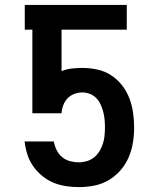

<svg xmlns="http://www.w3.org/2000/svg" viewBox="-20 -755 640 783"><path d="M302 8Q275 8 248.5 4Q222 0 198 -10Q174 -20 153 -37Q132 -54 116.5 -75.5Q101 -97 92.5 -122.5Q84 -148 81 -174L80 -178H200V-174Q204 -156 212.5 -140Q221 -124 235 -113Q249 -102 266.5 -97.5Q284 -93 302 -93Q318 -93 334.5 -98Q351 -103 364 -113.5Q377 -124 386 -139Q395 -154 400 -170Q405 -186 406.5 -203Q408 -220 408 -236Q408 -252 406.5 -268Q405 -284 401 -299Q397 -314 390.5 -328.5Q384 -343 373 -354.5Q362 -366 347 -372Q332 -378 316 -378Q299 -378 283 -372Q267 -366 255.5 -354Q244 -342 238 -326Q232 -310 231 -293H112V-634H81V-735H497V-634H231V-465Q251 -473 272.5 -475.5Q294 -478 316 -478Q346 -478 376.5 -471.5Q407 -465 432.5 -448.5Q458 -432 477 -408Q496 -384 507 -355.5Q518 -327 522.5 -296.5Q527 -266 527 -236Q527 -204 522 -173Q517 -142 504.5 -113Q492 -84 471 -60Q450 -36 422.5 -20Q395 -4 364 2Q333 8 302 8Z"/></svg>

Font: Iosevka Aile
Style: Bold
Weight: 700
Designer: Belleve Invis
Foundry: Belleve Invis
Version: Version 28.0.1; ttfautohint (v1.8.4)